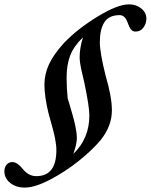

<svg xmlns="http://www.w3.org/2000/svg" viewBox="-102 -724 689 878"><path d="M11.2 133.8Q-28.8 133.8 -55.4 112.5Q-82 91.3 -82 59.1Q-82 41.5 -72 29.3Q-62 17.1 -44.9 17.1Q-22.9 17.1 4.4 51.3Q29.8 81.5 64 81.5Q155.8 81.5 155.8 -37.1Q155.8 -44.4 155.3 -52.5Q154.8 -60.5 153.1 -70.3Q151.4 -80.1 150.4 -87.2Q149.4 -94.2 146.5 -106.4Q143.6 -118.7 142.1 -124.8Q140.6 -130.9 136.7 -145Q132.8 -159.2 131.6 -163.6Q130.4 -168 126 -183.8Q121.6 -199.7 120.6 -202.6Q101.1 -282.7 101.1 -336.4Q101.1 -384.3 121.8 -429.4Q142.6 -474.6 190.9 -527.8Q252 -591.8 343.8 -647.9Q435.5 -704.1 488.3 -704.1Q521 -704.1 544.2 -685.1Q567.4 -666 567.4 -638.7Q567.4 -617.2 554.2 -598.4Q541 -579.6 517.6 -579.6Q504.9 -579.6 497.1 -589.1Q489.3 -598.6 481.9 -620.1Q469.7 -654.8 445.3 -654.8Q395.5 -654.8 375 -621.8Q354.5 -588.9 354.5 -531.2Q354.5 -483.9 380.9 -378.4Q409.7 -280.8 409.7 -219.2Q409.7 -147.5 357.9 -83Q319.8 -37.6 258.3 11.7Q196.8 61 127.2 97.4Q57.6 133.8 11.2 133.8ZM249.5 -92.8Q249.5 -65.9 233.4 -20.5Q306.6 -90.3 306.6 -196.3Q306.6 -234.9 285.2 -338.9Q282.7 -351.1 277.3 -373.5Q272 -396 269.3 -408Q266.6 -419.9 264.4 -435.3Q262.2 -450.7 262.2 -462.4Q262.2 -504.4 277.3 -553.2Q234.9 -512.2 218.8 -469.7Q202.6 -427.2 202.6 -369.1Q202.6 -319.8 207.5 -274.4Q209.5 -268.6 215.6 -247.8Q221.7 -227.1 224.1 -218.5Q226.6 -210 231.7 -192.1Q236.8 -174.3 239 -163.8Q241.2 -153.3 244.1 -139.2Q247.1 -125 248.3 -113.8Q249.5 -102.5 249.5 -92.8Z"/></svg>

Font: Elstob 14pt SemiBold
Style: Italic
Weight: 600
Italic angle: -20°
Designer: Peter S. Baker
Version: Version 1.015